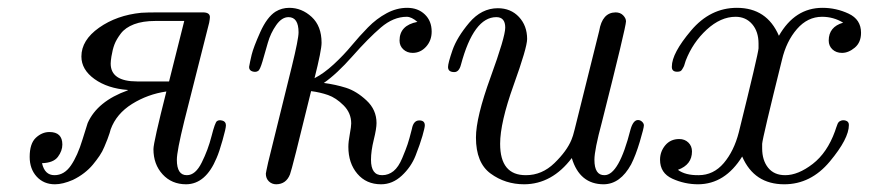

<svg xmlns="http://www.w3.org/2000/svg" viewBox="-20 -462 2231 493"><path d="M56.2 -59.1Q56.2 -93.3 72 -108.2Q87.9 -123 106.9 -123Q140.1 -123 140.1 -90.8Q140.1 -74.7 128.7 -59.3Q117.2 -43.9 87.9 -43Q94.7 -12.2 119.9 -12.2Q145 -12.2 162.1 -37.1Q179.2 -62 191.9 -104L205.1 -146Q230 -202.1 308.1 -230V-231Q256.3 -234.9 222.7 -259Q189 -283.2 189 -316.9Q189 -358.9 234.4 -390.9Q279.8 -422.9 342.8 -429.2Q357.9 -430.2 387.2 -430.2H501Q519 -430.2 519 -418Q519 -414.1 517.1 -403.8L453.1 -150.9Q434.1 -73.7 434.1 -51.8Q434.1 -11.7 460 -12.2Q481.9 -12.2 498 -44.7Q514.2 -77.1 523.2 -112.5Q532.2 -147.9 537.1 -150.9Q542 -154.8 551 -152.3Q560.1 -149.9 560.1 -140.1Q560.1 -132.3 551.5 -102.1Q543 -71.8 536.1 -56.2Q508.3 10.7 458 11.2Q420.9 11.2 397.5 -14.4Q374 -40 374 -79.1Q374 -96.2 407.2 -227.1Q359.4 -220.2 319.1 -195.1Q278.8 -169.9 264.2 -129.9Q264.2 -128.9 261.5 -120.4Q258.8 -111.8 255.9 -104.5Q252.9 -97.2 248 -85.2Q243.2 -73.2 235.6 -62Q228 -50.8 218.5 -39.3Q209 -27.8 196 -17.8Q183.1 -7.8 167 0Q141.1 11.2 121.1 11.2Q92.3 11.2 74.2 -8.5Q56.2 -28.3 56.2 -59.1ZM264.2 -298.8Q264.2 -252.9 332 -252.9H414.1L453.1 -408.2H378.9Q346.7 -408.2 324.2 -399.7Q301.8 -391.1 290.3 -376Q278.8 -360.8 273.9 -347.9Q269 -335 266.1 -316.9Q264.2 -304.7 264.2 -298.8Z M619.6 -290Q621.6 -302.2 626.2 -321.5Q630.9 -340.8 648.2 -379.4Q665.5 -418 687.5 -432.1Q703.6 -441.9 722.7 -441.9Q754.9 -441.9 780.3 -418.5Q805.7 -395 805.7 -352.1Q805.7 -333 787.6 -261.2Q811.5 -273.4 837.2 -297.1Q862.8 -320.8 882.8 -345Q902.8 -369.1 924.8 -391.6Q946.8 -414.1 972.7 -428Q998.5 -441.9 1025.4 -441.9Q1053.2 -441.9 1070.8 -425Q1088.4 -408.2 1088.4 -380.9Q1088.4 -357.9 1074 -342Q1059.6 -326.2 1039.6 -326.2Q1025.4 -326.2 1015.6 -335.2Q1005.9 -344.2 1005.9 -357.9Q1005.9 -397 1051.8 -405.8Q1036.6 -418.9 1024.4 -418.9Q990.2 -418.9 958 -391.4Q925.8 -363.8 885.3 -317.9Q844.7 -272 811.5 -249Q841.3 -245.1 868.4 -236.6Q895.5 -228 921.1 -204.1Q946.8 -180.2 946.8 -146Q946.8 -131.8 939.7 -103Q932.6 -74.2 932.6 -51.8Q932.6 -11.7 961.4 -12.2Q977.5 -12.2 990.5 -22.7Q1003.4 -33.2 1012.9 -56.2Q1022.5 -79.1 1026.6 -91.6Q1030.8 -104 1037.6 -130.9Q1041.5 -152.8 1056.6 -152.8Q1070.8 -152.8 1070.8 -140.1Q1070.8 -134.3 1064.7 -113Q1058.6 -91.8 1047.1 -62.5Q1035.6 -33.2 1011.7 -11Q987.8 11.2 958.5 11.2Q920.4 11.2 897.5 -15.9Q874.5 -43 874.5 -85Q874.5 -98.1 878.2 -117.7Q881.8 -137.2 881.8 -145Q881.8 -171.9 862.3 -191.4Q842.8 -210.9 822.3 -218Q801.8 -225.1 778.8 -228Q729 -23.9 724.6 -14.2Q714.8 10.7 689.5 11.2Q678.2 11.2 670.4 3.7Q662.6 -3.9 662.6 -16.1Q662.6 -18.1 668.5 -44.9L729.5 -292Q746.6 -361.8 746.6 -378.9Q746.6 -418 720.7 -418Q703.6 -418 689.2 -397.5Q674.8 -377 667.7 -352.1Q660.6 -327.1 654.1 -304.7Q647.5 -282.2 642.6 -279.8Q636.7 -275.9 628.2 -278.6Q619.6 -281.2 619.6 -290Z M1130.4 -290Q1130.4 -299.8 1141.8 -333Q1153.3 -366.2 1184.8 -403.6Q1216.3 -440.9 1258.3 -440.9Q1291.5 -440.9 1312.5 -418.5Q1333.5 -396 1333.5 -361.8Q1333.5 -339.8 1298.8 -243.4Q1264.2 -147 1264.2 -92.8Q1264.2 -11.7 1330.6 -12.2Q1371.6 -12.2 1403.6 -43.2Q1435.5 -74.2 1447.3 -103Q1451.2 -111.8 1455.6 -129.9L1518.6 -382.8Q1526.4 -429.7 1560.5 -430.2Q1572.8 -430.2 1580.1 -422.6Q1587.4 -415 1587.4 -407.2Q1587.4 -393.1 1525.4 -147.9Q1506.3 -77.1 1506.3 -51.8Q1506.3 -11.7 1532.2 -12.2Q1569.3 -12.2 1599.1 -129.9Q1606 -153.8 1618.2 -153.8Q1624 -153.8 1628.7 -149.4Q1633.3 -145 1633.3 -140.1Q1633.3 -133.3 1622.8 -98.1Q1612.3 -63 1600.6 -40Q1572.8 10.7 1530.3 11.2Q1468.3 11.2 1448.2 -56.2Q1397.5 10.7 1326.2 11.2Q1277.3 11.2 1239.7 -16.4Q1202.1 -43.9 1202.1 -108.9Q1202.1 -160.6 1239.7 -263.9Q1277.3 -367.2 1277.3 -391.1Q1277.3 -418 1254.4 -418Q1196.3 -418 1163.6 -295.9Q1158.7 -276.9 1146.5 -276.9Q1130.4 -276.9 1130.4 -290Z M1674.8 -51.8Q1674.8 -72.8 1688.2 -88.9Q1701.7 -105 1724.1 -105Q1738.3 -105 1747.6 -95.9Q1756.8 -86.9 1756.8 -73.2Q1756.8 -39.1 1720.7 -25.9Q1739.7 -11.7 1773.9 -12.2Q1812 -12.2 1838.4 -43.2Q1864.7 -74.2 1877 -122.1Q1926.8 -323.2 1927.7 -337.9Q1927.7 -342.8 1927.7 -350.1Q1927.7 -380.9 1911.4 -399.9Q1895 -418.9 1868.7 -418.9Q1830.6 -418.9 1794.7 -386Q1758.8 -353 1740.7 -306.2Q1739.7 -304.2 1738.3 -298.6Q1736.8 -293 1735.4 -290.5Q1733.9 -288.1 1731.9 -284.4Q1730 -280.8 1727.1 -279.3Q1724.1 -277.8 1718.8 -277.8Q1704.6 -277.8 1705.1 -291Q1705.1 -325.2 1754.4 -383.5Q1803.7 -441.9 1872.1 -441.9Q1949.2 -441.9 1980 -370.1Q2021 -441.9 2091.8 -441.9Q2127 -441.9 2158.9 -427Q2190.9 -412.1 2190.9 -377.9Q2190.9 -353 2174.8 -339.6Q2158.7 -326.2 2142.1 -326.2Q2127 -326.2 2117.4 -335.2Q2107.9 -344.2 2107.9 -357.9Q2107.9 -393.1 2145 -403.8Q2120.1 -418.9 2090.8 -418.9Q2053.7 -418.9 2026.4 -387.5Q1999 -356 1987.8 -308.1Q1938 -107.9 1937 -92.8Q1937 -88.9 1937 -81.1Q1937 -50.3 1952.4 -31.2Q1967.8 -12.2 1996.1 -12.2Q2029.3 -12.2 2066.7 -41Q2104 -69.8 2124 -125Q2125 -127.9 2127 -134Q2128.9 -140.1 2130.9 -144.5Q2132.8 -148.9 2136.7 -150.9Q2143.6 -154.8 2151.6 -152.3Q2159.7 -149.9 2159.7 -141.1Q2159.7 -106 2110.8 -47.4Q2062 11.2 1993.7 11.2Q1916.5 11.2 1885.7 -60.1Q1841.8 10.7 1772.9 11.2Q1737.8 11.2 1706.3 -3.2Q1674.8 -17.6 1674.8 -51.8Z"/></svg>

Font: CMU Classical Serif
Style: Italic
Weight: 500
Italic angle: -14.04°
Version: Version 0.7.0